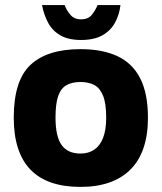

<svg xmlns="http://www.w3.org/2000/svg" viewBox="-20 -719 635 754"><path d="M296 15Q165 15 99.5 -53Q34 -121 34 -257Q34 -403 100 -464.5Q166 -526 296 -526Q382 -526 441 -498.5Q500 -471 530.5 -411.5Q561 -352 561 -257Q561 -122 492.5 -53.5Q424 15 296 15ZM296 -116Q328 -116 350.5 -131.5Q373 -147 385 -178Q397 -209 397 -257Q397 -312 385 -342.5Q373 -373 350.5 -385Q328 -397 296 -397Q263 -397 241 -384.5Q219 -372 208.5 -342Q198 -312 198 -257Q198 -183 222 -149.5Q246 -116 296 -116ZM298 -562Q248 -562 216.5 -580.5Q185 -599 168.5 -630.5Q152 -662 145 -699H234Q240 -681 255.5 -662Q271 -643 298 -643Q327 -643 341.5 -662Q356 -681 363 -699H453Q449 -662 432 -630.5Q415 -599 382.5 -580.5Q350 -562 298 -562Z"/></svg>

Font: Maven Pro ExtraBold
Style: Regular
Weight: 800
Designer: Joe Prince
Foundry: Joe Prince
Version: Version 2.100